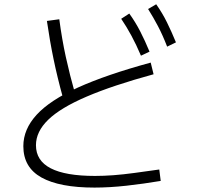

<svg xmlns="http://www.w3.org/2000/svg" viewBox="-20 -871 920 896"><path d="M88.9 -188.9Q88.9 -267.8 151.1 -335.6Q213.3 -403.3 344.4 -462.8Q475.6 -522.2 683.3 -578.9L696.7 -524.4Q505.6 -472.2 383.9 -420Q262.2 -367.8 205 -312.2Q147.8 -256.7 147.8 -193.3Q147.8 -121.1 216.7 -85.6Q285.6 -50 423.3 -50Q463.3 -50 508.9 -53.3Q554.4 -56.7 607.2 -63.9Q660 -71.1 723.3 -80L730 -26.7Q650 -13.3 570.6 -4.4Q491.1 4.4 421.1 4.4Q257.8 4.4 173.3 -42.8Q88.9 -90 88.9 -188.9ZM273.3 -416.7Q247.8 -508.9 230 -595Q212.2 -681.1 198.9 -773.3L256.7 -781.1Q268.9 -688.9 287.2 -605Q305.6 -521.1 331.1 -431.1ZM637.8 -611.1Q615.6 -663.3 593.3 -704.4Q571.1 -745.6 545.6 -783.3L583.3 -807.8Q612.2 -767.8 634.4 -724.4Q656.7 -681.1 677.8 -630ZM760 -653.3Q738.9 -707.8 717.2 -748.9Q695.6 -790 671.1 -828.9L708.9 -851.1Q737.8 -810 758.9 -767.2Q780 -724.4 801.1 -673.3Z"/></svg>

Font: Paperlogy 3 Light
Style: Regular
Weight: 300
Designer: redesigned by Lee Juim, glyphs from Gmarket Sans & Montserrat
Foundry: PT&
Version: Version 1.001